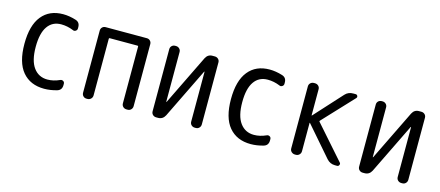

<svg xmlns="http://www.w3.org/2000/svg" viewBox="-43 -934 3087 1347"><g transform="rotate(15 1500.0 -260.0)"><path d="M294.9 9.8Q193.4 9.8 136.7 -57.6Q80.1 -125 80.1 -259.8Q80.1 -393.6 135.3 -461.9Q190.4 -530.3 290 -530.3Q334 -530.3 381.8 -515.6Q415 -505.9 415 -469.7V-460Q415 -448.2 404.3 -441.4Q393.6 -434.6 382.8 -440.4Q339.8 -458 294.9 -458Q231.4 -458 196.8 -408.2Q162.1 -358.4 162.1 -259.8Q162.1 -159.2 199.2 -108.9Q236.3 -58.6 299.8 -58.6Q343.8 -58.6 388.7 -79.1Q399.4 -84 409.7 -78.1Q419.9 -72.3 419.9 -59.6V-49.8Q419.9 -13.7 386.7 -3.9Q338.9 9.8 294.9 9.8Z M600.6 0Q585.9 0 576.2 -9.8Q566.4 -19.5 566.4 -35.2V-485.4Q566.4 -500 576.2 -509.8Q585.9 -519.5 600.6 -519.5H899.4Q914.1 -519.5 923.8 -509.8Q933.6 -500 933.6 -485.4V-35.2Q933.6 -20.5 923.8 -10.3Q914.1 0 899.4 0H890.6Q876 0 865.7 -9.8Q855.5 -19.5 855.5 -35.2V-447.3Q855.5 -452.1 849.6 -452.1H648.4Q643.6 -452.1 642.6 -447.3V-35.2Q642.6 -20.5 632.3 -10.3Q622.1 0 607.4 0Z M1106.4 0Q1091.8 0 1081.5 -9.8Q1071.3 -19.5 1071.3 -35.2V-485.4Q1071.3 -500 1081.1 -509.8Q1090.8 -519.5 1106.4 -519.5H1111.3Q1126 -519.5 1136.2 -509.8Q1146.5 -500 1146.5 -485.4V-124Q1146.5 -123 1147.5 -123Q1149.4 -123 1149.4 -124L1327.1 -488.3Q1343.8 -520.5 1377.9 -519.5H1393.6Q1408.2 -519.5 1418.5 -509.8Q1428.7 -500 1428.7 -485.4V-35.2Q1428.7 -20.5 1418.9 -10.3Q1409.2 0 1393.6 0H1386.7Q1372.1 0 1361.8 -9.8Q1351.6 -19.5 1351.6 -35.2V-396.5Q1351.6 -397.5 1350.6 -397.5Q1348.6 -397.5 1348.6 -396.5L1170.9 -32.2Q1154.3 0 1120.1 0Z M1794.9 9.8Q1693.4 9.8 1636.7 -57.6Q1580.1 -125 1580.1 -259.8Q1580.1 -393.6 1635.3 -461.9Q1690.4 -530.3 1790 -530.3Q1834 -530.3 1881.8 -515.6Q1915 -505.9 1915 -469.7V-460Q1915 -448.2 1904.3 -441.4Q1893.6 -434.6 1882.8 -440.4Q1839.8 -458 1794.9 -458Q1731.4 -458 1696.8 -408.2Q1662.1 -358.4 1662.1 -259.8Q1662.1 -159.2 1699.2 -108.9Q1736.3 -58.6 1799.8 -58.6Q1843.8 -58.6 1888.7 -79.1Q1899.4 -84 1909.7 -78.1Q1919.9 -72.3 1919.9 -59.6V-49.8Q1919.9 -13.7 1886.7 -3.9Q1838.9 9.8 1794.9 9.8Z M2114.3 0Q2099.6 0 2088.9 -9.8Q2078.1 -19.5 2078.1 -35.2V-485.4Q2078.1 -500 2088.4 -509.8Q2098.6 -519.5 2114.3 -519.5H2121.1Q2135.7 -519.5 2146 -509.8Q2156.2 -500 2156.2 -485.4V-295.9Q2156.2 -294.9 2157.2 -294.9L2159.2 -295.9L2339.8 -494.1Q2363.3 -520.5 2400.4 -519.5H2416Q2425.8 -519.5 2430.2 -510.7Q2434.6 -502 2427.7 -494.1L2221.7 -274.4Q2217.8 -270.5 2221.7 -266.6L2432.6 -27.3Q2439.5 -20.5 2435.1 -10.3Q2430.7 0 2420.9 0H2404.3Q2369.1 0 2344.7 -27.3L2159.2 -241.2Q2158.2 -242.2 2157.2 -242.2Q2156.2 -242.2 2156.2 -241.2V-35.2Q2156.2 -20.5 2146 -10.3Q2135.7 0 2121.1 0Z M2606.4 0Q2591.8 0 2581.5 -9.8Q2571.3 -19.5 2571.3 -35.2V-485.4Q2571.3 -500 2581.1 -509.8Q2590.8 -519.5 2606.4 -519.5H2611.3Q2626 -519.5 2636.2 -509.8Q2646.5 -500 2646.5 -485.4V-124Q2646.5 -123 2647.5 -123Q2649.4 -123 2649.4 -124L2827.1 -488.3Q2843.8 -520.5 2877.9 -519.5H2893.6Q2908.2 -519.5 2918.5 -509.8Q2928.7 -500 2928.7 -485.4V-35.2Q2928.7 -20.5 2918.9 -10.3Q2909.2 0 2893.6 0H2886.7Q2872.1 0 2861.8 -9.8Q2851.6 -19.5 2851.6 -35.2V-396.5Q2851.6 -397.5 2850.6 -397.5Q2848.6 -397.5 2848.6 -396.5L2670.9 -32.2Q2654.3 0 2620.1 0Z"/></g></svg>

Font: Rounded-L Mgen+ 2m regular
Style: Regular
Weight: 400
Designer: [Source Han Sans]
Ryoko NISHIZUKA  (kana & ideographs); Paul D. Hunt (Latin, Greek & Cyrillic); Wenlong ZHANG  (bopomofo
Version: Version 1.059.20150602